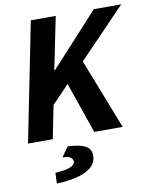

<svg xmlns="http://www.w3.org/2000/svg" viewBox="-96 -724 831 1035"><g transform="rotate(-10 320.0 -206.5)"><path d="M639.6 -651.8 186.5 -181.6 150 0H14.6L144.9 -651.8H281.2L222.5 -364.4H226.5L489.5 -651.8ZM270.2 -308.2 369.7 -416.8 532.7 0H377.1ZM130.4 239.1 132.6 180.5Q191.3 177.6 216.1 166.1Q240.9 154.5 240.9 136.9Q240.9 125.5 228.9 115.9Q216.8 106.3 184.4 105.8L222.5 52.1Q274.9 54.6 302.2 64.3Q329.4 73.9 339.3 89.1Q349.2 104.4 349.2 124Q349.2 162.7 320.7 187.3Q292.2 212 242.9 224.6Q193.6 237.2 130.4 239.1Z"/></g></svg>

Font: SourceCodeVF
Style: Italic
Weight: 200
Italic angle: -11°
Monospace: yes
Designer: Paul D. Hunt, Teo Tuominen
Foundry: Adobe
Version: Version 1.026;hotconv 1.1.0;makeotfexe 2.6.0